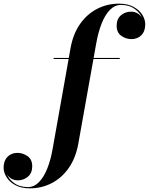

<svg xmlns="http://www.w3.org/2000/svg" viewBox="-226 -780 822 1060"><path d="M70.1 -460H153.8L163.1 -512.2Q177.2 -592.3 215.9 -647.5Q254.6 -702.6 310.3 -731.2Q366 -759.8 430.9 -759.8Q479 -759.8 511.2 -742.2Q543.5 -724.6 559.7 -698.4Q575.9 -672.1 575.9 -646Q575.9 -607.7 554.6 -585.8Q533.2 -564 499.5 -564Q469.5 -564 443.7 -582.2Q418 -600.3 418 -637.9Q418 -675.5 441.8 -695.6Q465.6 -715.6 497.8 -715.6Q518.6 -715.6 534.9 -705.3Q551.3 -695.1 557.4 -680.7Q549.8 -706.1 519.2 -729.5Q488.5 -752.9 442.4 -752.9Q407.5 -752.9 380.5 -725.1Q353.5 -697.3 334.7 -649.2Q315.9 -601.1 305.2 -540L290.8 -460H435.1V-454.1H289.8L206.5 12.2Q192.4 91.8 153.7 147.1Q115 202.4 59.4 231.1Q3.9 259.8 -61 259.8Q-108.9 259.8 -141.2 242.2Q-173.6 224.6 -189.8 198.2Q-206.1 171.9 -206.1 146Q-206.1 107.7 -184.6 85.8Q-163.1 64 -129.4 64Q-99.4 64 -73.7 82.2Q-48.1 100.3 -48.1 137.9Q-48.1 175.5 -71.9 195.6Q-95.7 215.6 -127.9 215.6Q-148.7 215.6 -165 205.4Q-181.4 195.3 -187.5 180.7Q-179.9 206.1 -149.3 229.5Q-118.7 252.9 -72.5 252.9Q-37.6 252.9 -10.5 225.1Q16.6 197.3 35.5 149.2Q54.4 101.1 64.9 40L152.8 -454.1H70.1Z"/></svg>

Font: Bodoni* 36
Style: Bold Italic
Weight: 700
Italic angle: -13°
Version: Version 2.000; ttfautohint (v1.8.1)